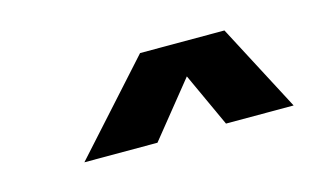

<svg xmlns="http://www.w3.org/2000/svg" viewBox="-34 -790 415 255"><g transform="rotate(-15 173.0 -662.5)"><path d="M58.5 -602 167.5 -723H283.5L346.5 -603H253.5L219.5 -677L159 -602Z"/></g></svg>

Font: Anybody Condensed ExtraBold
Style: Italic
Weight: 800
Width: 3
Italic angle: -10°
Designer: Tyler Finck
Foundry: Etcetera Type Company
Version: Version 1.010; ttfautohint (v1.8.3) -l 8 -r 50 -G 200 -x 14 